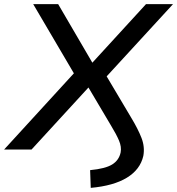

<svg xmlns="http://www.w3.org/2000/svg" viewBox="-40 -725 859 931"><path d="M400 186 397 100Q471 93 504 72.5Q537 52 545 14Q550 -13 537 -43.5Q524 -74 499 -115L387 -304L391 -303L113 0H-20L337 -390L335 -341L121 -705H242L409 -419H406L668 -705H799L461 -337V-382L597 -153Q629 -100 646 -56.5Q663 -13 655 31Q640 97 575.5 136.5Q511 176 400 186Z"/></svg>

Font: Nunito Sans 7pt SemiExpanded Medium
Style: Italic
Weight: 500
Width: 6
Italic angle: -9°
Designer: Vernon Adams
Foundry: Vernon Adams
Version: Version 3.101;gftools[0.9.27]